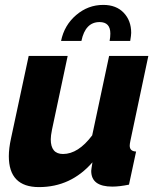

<svg xmlns="http://www.w3.org/2000/svg" viewBox="-20 -753 646 783"><path d="M401 -733Q454 -733 484.5 -701Q515 -669 515 -619Q515 -610 511 -586H427Q430 -602 430 -616Q430 -663 386 -663Q328 -663 312 -586H229Q242 -650 290.5 -691.5Q339 -733 401 -733ZM16 -116Q16 -148 25 -189L97 -525H256L192 -224Q187 -199 187 -185Q187 -125 237 -125Q299 -125 356 -201L425 -525H585L512 -180Q509 -166 509 -159Q509 -136 535 -135L506 0Q467 8 438 8Q352 8 352 -56Q352 -61 357 -91Q269 10 139 10Q16 10 16 -116Z"/></svg>

Font: Raleway-v4020 ExtraBold
Style: Italic
Weight: 800
Italic angle: -12°
Designer: Matt McInerney, Pablo Impallari, Rodrigo Fuenzalida
Foundry: Matt McInerney, Pablo Impallari, Rodrigo Fuenzalida
Version: Version 4.020;PS 004.020;hotconv 1.0.88;makeotf.lib2.5.64775